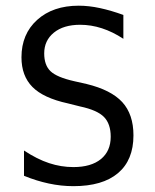

<svg xmlns="http://www.w3.org/2000/svg" viewBox="-20 -636 540 668"><path d="M409.2 -584V-501Q372.1 -525.4 334.5 -537.6Q296.9 -549.8 258.8 -549.8Q201.2 -549.8 167.5 -522.5Q133.8 -495.1 133.8 -450.2Q133.8 -409.2 155.8 -388.2Q177.7 -367.2 238.3 -353.5L281.2 -343.8Q366.2 -323.2 405.3 -280.8Q444.3 -238.3 444.3 -165Q444.3 -79.1 390.6 -33.7Q336.9 11.7 235.4 11.7Q192.4 11.7 149.4 2.4Q106.4 -6.8 63.5 -24.4V-112.3Q109.4 -82 150.9 -68.4Q192.4 -54.7 235.4 -54.7Q296.9 -54.7 331.1 -82.5Q365.2 -110.4 365.2 -160.2Q365.2 -205.1 341.8 -229Q318.4 -252.9 258.8 -265.6L215.8 -276.4Q130.9 -294.9 92.8 -333.5Q54.7 -372.1 54.7 -436.5Q54.7 -517.6 109.4 -566.9Q164.1 -616.2 253.9 -616.2Q289.1 -616.2 327.6 -607.9Q366.2 -599.6 409.2 -584Z"/></svg>

Font: BabelStone Mayan Numerals
Style: Regular
Weight: 400
Designer: Andrew West
Foundry: BabelStone
Version: Version 11.000 June 09, 2018